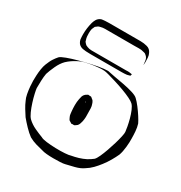

<svg xmlns="http://www.w3.org/2000/svg" viewBox="-206 -925 1066 1133"><g transform="rotate(30 327.0 -359.0)"><path d="M664 -262Q665 -240 661.5 -205Q658 -170 649 -145Q639 -123 624 -97Q609 -71 591 -48Q575 -27 556.5 -8Q538 11 515 25Q493 41 458 50Q423 59 400 64Q389 67 367.5 68Q346 69 321.5 69Q297 69 275.5 67Q254 65 243 61Q221 56 195 48.5Q169 41 146 28Q124 12 100.5 -12.5Q77 -37 59 -59Q46 -79 33 -100Q20 -121 11 -143Q3 -158 -1.5 -182Q-6 -206 -8 -229.5Q-10 -253 -10 -268Q-10 -283 -9 -305Q-8 -327 -4.5 -349Q-1 -371 5 -386Q10 -398 15.5 -410.5Q21 -423 28 -433Q33 -441 38.5 -448Q44 -455 50 -462Q59 -471 90 -482.5Q121 -494 162 -505Q203 -516 244 -525Q285 -534 316 -537.5Q347 -541 356 -537Q367 -534 396.5 -529Q426 -524 460.5 -517.5Q495 -511 524.5 -502Q554 -493 565 -482Q580 -468 598 -444.5Q616 -421 631 -397.5Q646 -374 653 -359Q660 -337 662 -311Q664 -285 664 -262ZM535 -51Q544 -60 554.5 -83Q565 -106 575.5 -135.5Q586 -165 594.5 -194Q603 -223 608 -246Q613 -269 612 -278Q611 -289 607 -311.5Q603 -334 596 -360Q589 -386 579.5 -408.5Q570 -431 559 -442Q550 -451 526.5 -462.5Q503 -474 472 -485.5Q441 -497 410 -506.5Q379 -516 355.5 -522.5Q332 -529 323 -529Q307 -530 290.5 -528.5Q274 -527 257 -525Q235 -522 206 -515.5Q177 -509 152 -495Q137 -487 123.5 -477.5Q110 -468 97 -456Q75 -434 59 -399Q43 -364 36 -341Q32 -319 31 -291.5Q30 -264 30 -241Q31 -230 36.5 -205.5Q42 -181 51 -152.5Q60 -124 71 -99.5Q82 -75 93 -64Q116 -42 147.5 -27.5Q179 -13 201 -5Q212 2 240.5 5.5Q269 9 303 10Q337 11 365.5 9Q394 7 405 3Q428 -1 451.5 -8Q475 -15 497 -26Q519 -38 535 -51ZM360 -324Q365 -311 365.5 -297Q366 -283 366 -269Q367 -254 366.5 -238.5Q366 -223 363 -208Q361 -200 358 -190.5Q355 -181 349 -174Q346 -171 340.5 -167.5Q335 -164 332 -162Q330 -161 326.5 -161.5Q323 -162 320 -162Q319 -162 316 -161.5Q313 -161 311 -161Q310 -162 308 -163.5Q306 -165 304 -166L294 -172Q291 -175 288.5 -180.5Q286 -186 284 -190Q280 -198 279 -207.5Q278 -217 277 -225Q275 -246 275 -267.5Q275 -289 279 -309Q281 -320 284 -330Q287 -340 297 -349Q301 -351 305.5 -354.5Q310 -358 314 -359L322 -358Q325 -358 328.5 -358Q332 -358 334 -357Q336 -356 337.5 -354.5Q339 -353 340 -352Q343 -350 346 -347.5Q349 -345 351 -343Q354 -339 356.5 -333.5Q359 -328 360 -324ZM323 -311Q325 -311 325 -310Q325 -311 322 -313.5Q319 -316 319 -316Q316 -316 319 -313Q321 -313 323 -311ZM506 -685Q505 -695 503.5 -705Q502 -715 496 -723Q495 -725 492 -727.5Q489 -730 487 -732Q483 -736 481 -737Q478 -739 474.5 -739.5Q471 -740 468 -741Q452 -746 435 -745.5Q418 -745 401 -745H233Q219 -745 204 -745Q189 -745 175 -741Q173 -740 169 -739.5Q165 -739 163 -737Q160 -736 157.5 -734Q155 -732 153 -730Q152 -729 150 -728Q148 -727 146 -725Q141 -716 137 -705Q134 -692 134 -676Q134 -665 135 -653.5Q136 -642 140 -631Q141 -629 141.5 -626Q142 -623 143 -621Q145 -619 147.5 -616.5Q150 -614 151 -612Q153 -611 154.5 -609Q156 -607 157 -606Q159 -605 162.5 -604Q166 -603 168 -601Q183 -595 199.5 -595Q216 -595 232 -595H434Q439 -595 445 -595.5Q451 -596 456 -595Q464 -593 469 -593Q471 -592 472.5 -592.5Q474 -593 475 -592Q476 -591 475 -589.5Q474 -588 474 -586Q473 -585 473.5 -583.5Q474 -582 472 -581Q471 -580 470 -580Q469 -580 467 -579Q463 -578 459.5 -577Q456 -576 452 -575Q444 -574 434.5 -573.5Q425 -573 417 -573H236Q220 -573 204.5 -573Q189 -573 173 -574Q163 -575 152.5 -576.5Q142 -578 134 -583Q124 -588 118 -598Q112 -608 110 -618Q109 -626 108.5 -635.5Q108 -645 108 -653Q108 -694 119 -736Q123 -750 130 -761.5Q137 -773 150 -780Q157 -784 165.5 -784.5Q174 -785 181 -786Q195 -787 209 -787Q223 -787 237 -787H423Q445 -787 467.5 -781Q490 -775 500 -753Q507 -740 508 -723.5Q509 -707 509 -693Q509 -689 508.5 -685.5Q508 -682 508 -678Q508 -675 507 -675Q507 -680 506 -685Z"/></g></svg>

Font: Rubik Vinyl
Style: Regular
Weight: 400
Designer: Hubert and Fischer, NaN
Foundry: Hubert and Fischer, NaN
Version: Version 2.200